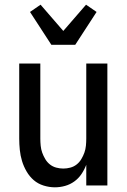

<svg xmlns="http://www.w3.org/2000/svg" viewBox="-20 -791 540 819"><path d="M214 8Q190 8 166 0.5Q142 -7 124 -22.5Q106 -38 93.5 -59.5Q81 -81 74 -104Q67 -127 64.5 -151.5Q62 -176 62 -200V-520H152V-200Q152 -185 153.5 -169.5Q155 -154 160 -140Q165 -126 173 -112.5Q181 -99 193 -89.5Q205 -80 220 -76Q235 -72 250 -72Q265 -72 280 -76Q295 -80 307 -89.5Q319 -99 327 -112.5Q335 -126 340 -140Q345 -154 346.5 -169.5Q348 -185 348 -200V-520H438V0H348V-88Q340 -67 327.5 -48.5Q315 -30 297 -17Q279 -4 257.5 2Q236 8 214 8ZM199 -600 108 -740 153 -771 250 -659 347 -771 392 -740 301 -600Z"/></svg>

Font: Iosevka Curly Medium
Style: Regular
Weight: 500
Monospace: yes
Designer: Belleve Invis
Foundry: Belleve Invis
Version: Version 22.1.2; ttfautohint (v1.8.4)